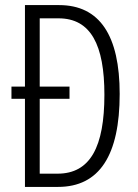

<svg xmlns="http://www.w3.org/2000/svg" viewBox="-20 -734 542 754"><path d="M212 -714H78V-394H25V-346H78V0H208C371 0 450 -125 450 -365C450 -594 372 -714 212 -714ZM210 -662C337 -662 390 -557 390 -362C390 -158 335 -52 206 -52H136V-346H253V-394H136V-662Z"/></svg>

Font: Noto Sans Bengali ExtraCondensed Light
Style: Regular
Weight: 300
Width: 2
Designer: Joana Ranito - Universal Thirst; Jelle Bosma - Monotype Design Team
Foundry: Universal Thirst ehf.
Version: Version 3.000